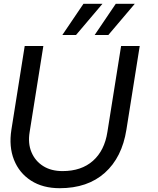

<svg xmlns="http://www.w3.org/2000/svg" viewBox="-20 -972 829 1010"><path d="M294 18Q205 18 143 -22Q81 -62 53.5 -131.5Q26 -201 40 -290L110 -730H208L136 -278Q126 -218 145.5 -171.5Q165 -125 207 -98.5Q249 -72 309 -72Q408 -72 469 -126Q530 -180 545 -278L617 -730H715L645 -290Q622 -144 531.5 -63Q441 18 294 18ZM550 -788H478L589 -952H689ZM380 -788H308L419 -952H519Z"/></svg>

Font: Sora Variable Italic
Style: Regular
Weight: 400
Designer: Jonathan Barnbrook, Julián Moncada
Foundry: Barnbrook Fonts
Version: Version 2.000